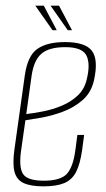

<svg xmlns="http://www.w3.org/2000/svg" viewBox="-20 -651 376 680"><path d="M134 9Q89 9 64 -2.5Q39 -14 31.5 -42Q24 -70 31 -121L68 -385Q78 -454 112.5 -478Q147 -502 210 -502Q282 -502 305.5 -471Q329 -440 313 -367Q303 -323 272.5 -296.5Q242 -270 203 -255.5Q164 -241 127.5 -234.5Q91 -228 70 -225L55 -120Q46 -59 61.5 -35Q77 -11 135 -11Q194 -11 216.5 -35Q239 -59 247 -120L254 -173H278L271 -121Q264 -70 249.5 -42Q235 -14 207.5 -2.5Q180 9 134 9ZM73 -247Q99 -250 132.5 -256.5Q166 -263 198.5 -276.5Q231 -290 255 -312.5Q279 -335 287 -369Q301 -425 286 -454.5Q271 -484 211 -484Q154 -484 127 -461Q100 -438 92 -383ZM235 -544H220L159 -631H189ZM181 -544H166L105 -631H135Z"/></svg>

Font: Alumni Sans Thin Thin
Style: Italic
Weight: 250
Italic angle: -8°
Version: Version 1.016